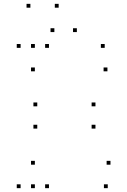

<svg xmlns="http://www.w3.org/2000/svg" viewBox="-20 -969 660 999"><path d="M234.8 -720V-740H214.8V-720ZM87.2 -720V-740H67.2V-720ZM87.2 10V-10H67.2V10ZM234.8 10V-10H214.8V10ZM161.4 -112.1V-132.1H141.4V-112.1ZM161.4 10V-10H141.4V10ZM540.7 10V-10H520.7V10ZM554.8 -112.1V-132.1H534.8V-112.1ZM173.9 -415.8V-435.8H153.9V-415.8ZM173.9 -299.9V-319.9H153.9V-299.9ZM476.7 -299.9V-319.9H456.7V-299.9ZM476.7 -415.8V-435.8H456.7V-415.8ZM524.8 -720V-740H504.8V-720ZM161.4 -720V-740H141.4V-720ZM161.4 -597.9V-617.9H141.4V-597.9ZM539 -597.9V-617.9H519V-597.9ZM379.9 -802.1V-822.1H359.9V-802.1ZM285.2 -929V-949H265.2V-929ZM138.1 -929V-949H118.1V-929ZM262.9 -802.1V-822.1H242.9V-802.1Z"/></svg>

Font: Monaspace Krypton Dots Var
Style: Regular
Weight: 400
Designer: Riley Cran and the Lettermatic Team
Version: Version 1.100 (Monaspace Krypton Dots)